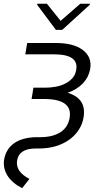

<svg xmlns="http://www.w3.org/2000/svg" viewBox="-71 -772 544 1011"><path d="M-49.4 69.2Q-44.7 40.5 -30.9 18.3Q-17 -3.9 5.1 -19Q27.3 -34.1 57.5 -41.9Q87.7 -49.7 125 -49.7H140.3Q206.7 -49.7 247.2 -75.8Q287.6 -101.9 295.8 -152.3Q311.8 -250.7 160.9 -250.7H95.2L100.5 -282.3L104.8 -310.4H169.4Q193.2 -310.4 219.6 -314.8Q246.1 -319.2 269.4 -330.3Q292.6 -341.3 309.5 -359.6Q326.3 -377.8 330.6 -405.9Q343.4 -485.8 214.1 -485.8H62.1L72.1 -545.5H224.1Q316.8 -545.5 365.4 -508.5Q414.4 -471.2 403.8 -408.7Q396.3 -365.8 366.1 -333.6Q335.9 -301.5 285.5 -283.4Q384.9 -253.6 369.3 -155.5Q363.6 -119.3 344.1 -89Q324.6 -58.6 294 -36.6Q263.5 -14.6 222.8 -2.3Q182.2 9.9 134.2 9.9H117.2Q29.8 9.9 19.2 72.4Q8.9 131 83.8 170.1L45.8 218.8Q20.2 206 0.7 189.5Q-18.8 172.9 -31.1 153.8Q-43.3 134.6 -48.1 113.1Q-52.9 91.6 -49.4 69.2ZM124.6 -746.8 125.4 -752.5H175.8L248.2 -662.3L351.9 -752.5H402.3L401.6 -746.8L256.7 -614.7H223.4Z"/></svg>

Font: Inter P Light
Style: Italic
Weight: 300
Italic angle: 9.39999°
Designer: Rasmus Andersson
Foundry: rsms
Version: Version 3.018;git-588b23468